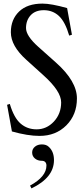

<svg xmlns="http://www.w3.org/2000/svg" viewBox="-20 -755 468 1070"><path d="M216.8 -734.9Q265.6 -734.9 354 -710Q354.5 -706.1 380.9 -561.5L365.7 -556.6Q343.3 -633.3 308.6 -665.8Q273.9 -698.2 224.1 -698.2Q177.2 -698.2 151.1 -670.2Q125 -642.1 125 -598.6Q125 -555.2 193.4 -494.1L292 -406.2Q408.7 -302.2 408.7 -206.5Q408.7 -115.7 349.9 -56.6Q291 2.4 200.2 2.4Q134.8 2.4 46.4 -22.5Q45.9 -26.4 19.5 -170.9L34.7 -175.8Q57.6 -98.6 94.7 -66.4Q131.8 -34.2 184.1 -34.2Q239.7 -34.2 280.3 -77.6Q320.8 -121.1 320.8 -184.6Q320.8 -246.6 223.1 -334.5L127 -421.4Q40.5 -499 40.5 -575.2Q40.5 -646.5 86.4 -690.7Q132.3 -734.9 216.8 -734.9ZM155.3 294.9 147.5 279.3Q238.8 229.5 238.8 167.5Q238.8 155.3 232.2 148.2Q225.6 141.1 213.4 141.1Q189.9 141.1 174.6 128.2Q159.2 115.2 159.2 95.2Q159.2 75.2 174.6 62.5Q189.9 49.8 213.4 49.8Q237.8 49.8 251.5 63Q280.8 89.4 280.8 137.2Q280.8 234.9 155.3 294.9Z"/></svg>

Font: Flanker
Style: Regular
Weight: 400
Designer: Flanker
Foundry: Flanker
Version: Version 2.027